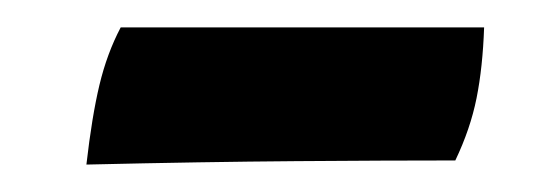

<svg xmlns="http://www.w3.org/2000/svg" viewBox="-20 -326 407 140"><path d="M43 -206Q47 -241 52.5 -264Q58 -287 68 -306H333Q332 -277 327.5 -254.5Q323 -232 312 -209Q263 -209 196 -208.5Q129 -208 43 -206Z"/></svg>

Font: Vollkorn Black
Style: Italic
Weight: 900
Italic angle: -11°
Designer: Friedrich Althausen
Foundry: Friedrich Althausen
Version: Version 5.000; ttfautohint (v1.8.3)